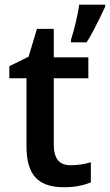

<svg xmlns="http://www.w3.org/2000/svg" viewBox="-20 -784 466 814"><path d="M92.3 -162.6V-452.1H19.5V-503.4L101.1 -543.5L136.7 -661.6H208V-541H354.5V-452.1H208V-172.4Q208 -127 225.3 -105.2Q242.7 -83.5 279.8 -83.5Q323.7 -83.5 365.2 -96.2V-10.7Q337.9 0 310.8 4.9Q283.7 9.8 250 9.8Q168 9.8 130.1 -32Q92.3 -73.7 92.3 -162.6ZM315.9 -764.2H425.8V-755.4Q375 -647 347.2 -604.5H280.8V-614.7Q292 -649.9 301.8 -691.4Q311.5 -732.9 315.9 -764.2Z"/></svg>

Font: Viking Open Sans Light
Style: Bold
Weight: 600
Foundry: Ascender Corporation
Version: Version 2.001